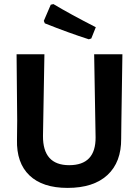

<svg xmlns="http://www.w3.org/2000/svg" viewBox="-20 -909 678 938"><path d="M241 -889Q323 -840 448 -776L426 -721L414 -717Q317 -748 199 -795L194 -807L228 -886ZM578 -644 573 -317 572 -232Q573 -117 505 -54Q437 9 310 9Q188 9 124 -52Q60 -113 63 -227L64 -320L61 -644H197L190 -245Q189 -102 318 -102Q448 -102 447 -238L440 -644Z"/></svg>

Font: Alegreya Sans SC
Style: Bold
Weight: 700
Designer: Juan Pablo del Peral
Foundry: Huerta Tipografica
Version: Version 2.007